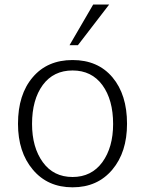

<svg xmlns="http://www.w3.org/2000/svg" viewBox="-20 -798 630 828"><path d="M464.4 -66.4Q527.8 -141.6 527.8 -264.2Q527.8 -390.1 464.8 -464.8Q401.9 -539.1 293 -539.1Q184.1 -539.1 121.1 -464.8Q57.6 -390.6 57.6 -264.2Q57.6 -142.1 121.6 -66.4Q185.5 9.8 293 9.8Q400.4 9.8 464.4 -66.4ZM293 -34.7Q210.9 -34.7 164.6 -98.6Q118.2 -162.6 118.2 -263.7Q118.2 -368.2 164.6 -431.6Q210.9 -494.1 293 -494.1Q375 -494.1 421.4 -431.2Q467.8 -367.7 467.8 -263.2Q467.8 -162.6 421.4 -98.6Q374.5 -34.7 293 -34.7ZM381.8 -778.3 279.8 -603H315.9L450.7 -778.3Z"/></svg>

Font: My Font
Style: ExtraLight
Weight: 500
Designer: Vernon Adams
Foundry: newtypography
Version: Version 0.001